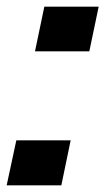

<svg xmlns="http://www.w3.org/2000/svg" viewBox="-44 -556 316 576"><path d="M61 -402 89 -536H252L224 -402ZM-24 0 5 -135H168L140 0Z"/></svg>

Font: Mona Sans Expanded
Style: Bold Italic
Weight: 700
Width: 7
Italic angle: -11.7°
Designer: Deni Anggara
Foundry: GitHub
Version: Version 1.001;gftools[0.9.33]